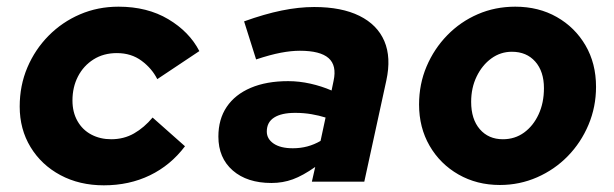

<svg xmlns="http://www.w3.org/2000/svg" viewBox="-20 -544 1840 575"><path d="M291 11Q218 11 161 -19.5Q104 -50 71.5 -103.5Q39 -157 39 -225Q39 -288 62 -342Q85 -396 125.5 -437Q166 -478 219.5 -501Q273 -524 335 -524Q421 -524 484 -486.5Q547 -449 577 -391L451 -307Q435 -339 404 -362Q373 -385 330 -385Q290 -385 260 -366Q230 -347 213.5 -315Q197 -283 197 -243Q197 -208 212 -181.5Q227 -155 253.5 -141Q280 -127 313 -127Q351 -127 381.5 -144.5Q412 -162 437 -192L534 -106Q491 -49 429 -19Q367 11 291 11Z M793 4Q720 4 677 -33.5Q634 -71 634 -135Q634 -187 659 -224Q684 -261 731 -281Q778 -301 843 -301Q876 -301 909.5 -293.5Q943 -286 973 -273L979 -302Q989 -348 964 -370Q939 -392 878 -392Q852 -392 820.5 -386Q789 -380 747 -366L711 -480Q772 -502 823.5 -512.5Q875 -523 921 -523Q1003 -523 1056.5 -496.5Q1110 -470 1131 -421Q1152 -372 1137 -303L1071 0H914L924 -44Q887 -18 857 -7Q827 4 793 4ZM779 -150Q779 -128 799.5 -114Q820 -100 857 -100Q880 -100 900.5 -105.5Q921 -111 940 -122L955 -192Q936 -198 913 -202Q890 -206 864 -206Q823 -206 801 -192Q779 -178 779 -150Z M1477 10Q1408 10 1353 -21.5Q1298 -53 1266.5 -107.5Q1235 -162 1235 -231Q1235 -292 1257.5 -345Q1280 -398 1319.5 -438.5Q1359 -479 1411 -501.5Q1463 -524 1523 -524Q1593 -524 1647.5 -493Q1702 -462 1733.5 -408Q1765 -354 1765 -284Q1765 -224 1742.5 -170.5Q1720 -117 1680.5 -76.5Q1641 -36 1588.5 -13Q1536 10 1477 10ZM1486 -127Q1522 -127 1549.5 -147Q1577 -167 1593 -201.5Q1609 -236 1609 -280Q1609 -330 1583 -359.5Q1557 -389 1513 -389Q1479 -389 1451.5 -369Q1424 -349 1407.5 -315Q1391 -281 1391 -239Q1391 -187 1417 -157Q1443 -127 1486 -127Z"/></svg>

Font: Red Hat Mono
Style: Italic
Weight: 300
Italic angle: -12°
Monospace: yes
Designer: Pentagram, MCKL
Foundry: Pentagram, MCKL
Version: Version 1.023